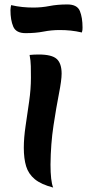

<svg xmlns="http://www.w3.org/2000/svg" viewBox="-20 -828 391 863"><path d="M207 -88Q207 -52 210 -25.5Q213 1 219 15Q165 1 136.5 -22.5Q108 -46 97.5 -80.5Q87 -115 87 -164Q87 -208 95 -262Q103 -316 111 -372Q119 -428 119 -479Q119 -505 118.5 -530.5Q118 -556 113 -581Q121 -582 133 -582.5Q145 -583 154 -583Q213 -583 235 -563Q257 -543 257 -497Q257 -468 245 -407Q233 -346 220.5 -264Q208 -182 207 -88ZM95 -679Q52 -679 39.5 -708.5Q27 -738 27 -783Q27 -789 28 -794Q29 -799 30 -805Q56 -799 80.5 -796.5Q105 -794 130 -794Q167 -794 202.5 -801Q238 -808 283 -808Q327 -808 339 -778.5Q351 -749 351 -704Q351 -698 350.5 -693Q350 -688 348 -682Q322 -688 298 -690.5Q274 -693 248 -693Q211 -693 175.5 -686Q140 -679 95 -679Z"/></svg>

Font: Merienda
Style: Bold
Weight: 700
Designer: Eduardo Rodriguez Tunni
Foundry: Eduardo Rodriguez Tunni
Version: Version 2.001